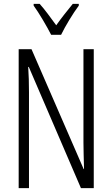

<svg xmlns="http://www.w3.org/2000/svg" viewBox="-20 -967 577 987"><path d="M462 0H396L128 -623H125Q127 -592 128 -560.5Q129 -529 129 -493V0H76V-714H142L410 -98H412Q411 -137 410 -172.5Q409 -208 409 -234V-714H462ZM243 -788Q225 -823 199.5 -866Q174 -909 153 -938V-947H184Q203 -926 225.5 -896Q248 -866 269 -837Q291 -868 310 -892Q329 -916 354 -947H385V-938Q362 -907 336.5 -865Q311 -823 294 -788Z"/></svg>

Font: Noto Sans Gurmukhi ExtraCondensed Light
Style: Regular
Weight: 300
Width: 2
Designer: Jelle Bosma - Monotype Design Team
Foundry: Monotype Imaging Inc.
Version: Version 2.004; ttfautohint (v1.8.4.7-5d5b)